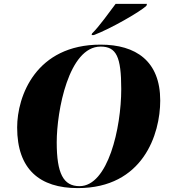

<svg xmlns="http://www.w3.org/2000/svg" viewBox="-20 -954 869 985"><path d="M452 -782 450 -774H461C547 -806 699 -894 731 -924L734 -934H573C541 -892 490 -819 452 -782ZM379 11C714 11 802 -266 802 -438C802 -641 677 -725 496 -725C164 -725 68 -461 68 -300C68 -85 184 11 379 11ZM388 1C305 1 271 -64 271 -224C271 -384 332 -715 496 -715C577 -715 602 -663 602 -497C602 -297 534 1 388 1Z"/></svg>

Font: Noto Serif Display Black
Style: Italic
Weight: 900
Italic angle: -12°
Designer: Monotype Design Team
Foundry: Monotype Imaging Inc.
Version: Version 2.009